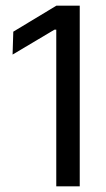

<svg xmlns="http://www.w3.org/2000/svg" viewBox="-20 -659 376 679"><path d="M262 0H179V-554H172.5L24.5 -466L27 -547L179.5 -639H262Z"/></svg>

Font: Anek Kannada
Style: Regular
Weight: 400
Version: Version 1.003